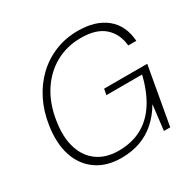

<svg xmlns="http://www.w3.org/2000/svg" viewBox="-159 -877 1060 1053"><g transform="rotate(-30 371.5 -350.0)"><path d="M321 12Q227 12 163.5 -33Q100 -78 74.5 -157Q49 -236 65 -341Q77 -423 111 -491Q145 -559 197 -608.5Q249 -658 316 -685Q383 -712 459 -712Q572 -712 638 -658Q704 -604 711 -504H660Q653 -580 602.5 -625Q552 -670 454 -670Q367 -670 295 -630.5Q223 -591 175 -517Q127 -443 112 -341Q97 -246 119 -176Q141 -106 194.5 -68Q248 -30 327 -30Q411 -30 474 -64Q537 -98 580 -165Q623 -232 646 -328H420L427 -365H700L635 0H595L614 -159Q581 -103 538 -65Q495 -27 441 -7.5Q387 12 321 12Z"/></g></svg>

Font: DM Sans 11pt ExtraLight
Style: Italic
Weight: 250
Italic angle: -10°
Version: Version 4.004;gftools[0.9.30]